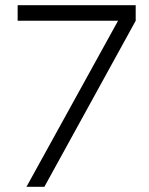

<svg xmlns="http://www.w3.org/2000/svg" viewBox="-20 -720 575 740"><path d="M48 -640H435L82 0H151L503 -640V-700H48Z"/></svg>

Font: Unageo Variable
Style: Regular
Weight: 300
Designer: Richard Sepsi
Foundry: Richard Sepsi
Version: Version 2.200